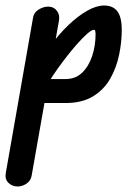

<svg xmlns="http://www.w3.org/2000/svg" viewBox="-77 -374 507 697"><path d="M-13 303Q-33 303 -46.5 289.5Q-60 276 -56 254L43 -310Q46 -329 63.5 -339.5Q81 -350 98 -350Q118 -350 129.5 -335Q141 -320 137 -299L38 263Q35 282 19.5 292.5Q4 303 -13 303ZM365 -265Q365 -222 355.5 -175.5Q346 -129 323.5 -89Q301 -49 261 -24.5Q221 0 161 0H54V-87H161Q197 -87 221 -110Q245 -133 257.5 -170.5Q270 -208 270 -251Q270 -255 269 -260.5Q268 -266 264 -266Q256 -266 239 -251Q222 -236 200.5 -211.5Q179 -187 156.5 -157.5Q134 -128 114 -98Q94 -68 81 -42H29Q36 -83 57 -126.5Q78 -170 108 -210.5Q138 -251 172 -283.5Q206 -316 239.5 -335Q273 -354 301 -354Q333 -354 349 -333Q365 -312 365 -265Z"/></svg>

Font: Edu QLD Beginners
Style: Regular
Weight: 400
Designer: Tina and Corey Anderson
Foundry: Google for Education
Version: Version 1.001